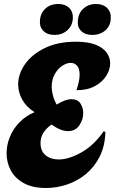

<svg xmlns="http://www.w3.org/2000/svg" viewBox="-20 -935 577 962"><path d="M210 7Q143 7 99 -17.5Q55 -42 34 -81.5Q13 -121 13 -167Q13 -208 29 -248Q45 -288 76.5 -321Q108 -354 153 -373Q112 -399 91.5 -435.5Q71 -472 71 -512Q71 -564 105 -613Q139 -662 204 -694Q269 -726 360 -726Q423 -726 460.5 -710.5Q498 -695 515 -670.5Q532 -646 532 -618Q532 -586 512 -554.5Q492 -523 454.5 -503Q417 -483 363 -483Q379 -530 379 -561Q379 -592 366 -606Q353 -620 334 -620Q314 -620 291.5 -605Q269 -590 254 -563Q239 -536 239 -500Q239 -481 245 -457.5Q251 -434 264 -411Q286 -425 304.5 -431.5Q323 -438 338 -438Q369 -438 383 -416.5Q397 -395 397 -368Q397 -336 377.5 -307Q358 -278 320 -278Q285 -278 238 -311Q183 -272 183 -219Q183 -178 208.5 -157Q234 -136 274 -136Q325 -136 388 -171.5Q451 -207 500 -278L508 -273Q506 -203 479.5 -150.5Q453 -98 410.5 -63Q368 -28 316 -10.5Q264 7 210 7ZM442 -760Q407 -760 387 -779.5Q367 -799 370 -830Q372 -868 397.5 -891.5Q423 -915 461 -915Q496 -915 516.5 -895Q537 -875 535 -843Q534 -806 508 -783Q482 -760 442 -760ZM253 -760Q218 -760 198 -779.5Q178 -799 180 -830Q182 -868 207 -891.5Q232 -915 272 -915Q307 -915 327 -895Q347 -875 345 -843Q343 -806 317 -783Q291 -760 253 -760Z"/></svg>

Font: Agbalumo
Style: Regular
Weight: 400
Designer: Raphael Alegbeleye
Foundry: Sorkin Type Co.
Version: Version 1.000; ttfautohint (v1.8.4)